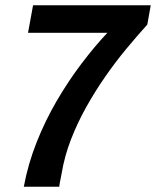

<svg xmlns="http://www.w3.org/2000/svg" viewBox="-20 -706 590 726"><path d="M70 0Q86 -86 118.5 -168Q151 -250 194.5 -324.5Q238 -399 287.5 -464.5Q337 -530 386 -582H86L105 -686H550L537 -613Q498 -570 457 -520.5Q416 -471 377.5 -415.5Q339 -360 306 -301Q273 -242 248.5 -179Q224 -116 213 -50Q211 -37 208.5 -26.5Q206 -16 204 0Z"/></svg>

Font: Archivo SemiCondensed SemiBold
Style: Italic
Weight: 600
Width: 4
Italic angle: -10°
Designer: Hector Gatti
Foundry: Omnibus-Type
Version: Version 2.001